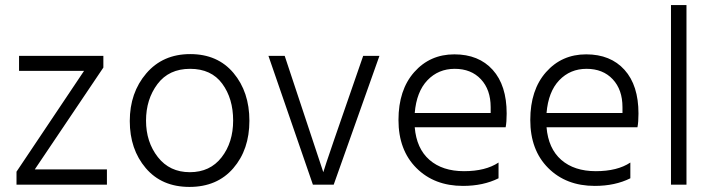

<svg xmlns="http://www.w3.org/2000/svg" viewBox="-20 -727 2803 756"><path d="M401 0H45V-51L311 -448H55V-507H387V-461L117 -60H401Z M728.5 -456Q645 -456 600 -396Q555 -336 555 -252Q555 -168 601.5 -108.5Q648 -49 727.5 -49Q807 -49 852.5 -107.5Q898 -166 898 -252.5Q898 -339 855 -397.5Q812 -456 728.5 -456ZM729 -514Q837 -514 899.5 -439.5Q962 -365 962 -251.5Q962 -138 898.5 -64.5Q835 9 726 9Q617 9 554 -65Q491 -139 491 -250.5Q491 -362 556 -438Q621 -514 729 -514Z M1294 0H1212L1037 -507H1101L1253 -49Q1260 -76 1410 -507H1474Z M1613 -282H1912V-305Q1912 -374 1873.5 -415Q1835 -456 1770.5 -456Q1706 -456 1663 -411Q1620 -366 1613 -282ZM1803 5Q1690 5 1619.5 -65.5Q1549 -136 1549 -254.5Q1549 -373 1611 -443Q1673 -513 1769 -513Q1865 -513 1920 -452Q1975 -391 1975 -280Q1975 -246 1971 -226H1613Q1620 -142 1671 -97.5Q1722 -53 1807 -53Q1892 -53 1943 -87V-25Q1883 5 1803 5Z M2132 -282H2431V-305Q2431 -374 2392.5 -415Q2354 -456 2289.5 -456Q2225 -456 2182 -411Q2139 -366 2132 -282ZM2322 5Q2209 5 2138.5 -65.5Q2068 -136 2068 -254.5Q2068 -373 2130 -443Q2192 -513 2288 -513Q2384 -513 2439 -452Q2494 -391 2494 -280Q2494 -246 2490 -226H2132Q2139 -142 2190 -97.5Q2241 -53 2326 -53Q2411 -53 2462 -87V-25Q2402 5 2322 5Z M2683 0H2622V-707H2683Z"/></svg>

Font: Hind Mysuru Light
Style: Regular
Weight: 300
Designer: Manushi Parikh, Hitesh Malaviya
Foundry: Indian Type Foundry
Version: Version 0.703;PS 1.0;hotconv 1.0.86;makeotf.lib2.5.63406